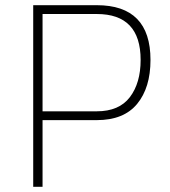

<svg xmlns="http://www.w3.org/2000/svg" viewBox="-20 -720 655 740"><path d="M353 -257H144V0H108V-700H353Q560 -700 560 -489Q560 -382 508.5 -319.5Q457 -257 353 -257ZM144 -291H353Q439 -291 480.5 -345.5Q522 -400 522 -489Q522 -666 353 -666H144Z"/></svg>

Font: TitilliumMaps29L
Style: 1 wt
Weight: 100
Designer: Campivisivi
Foundry: Accademia di Belle Arti di Urbino and students of MA course of Visual design
Version: Version 001.001